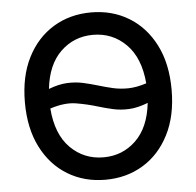

<svg xmlns="http://www.w3.org/2000/svg" viewBox="-53 -791 874 854"><g transform="rotate(-5 384.0 -363.5)"><path d="M711.6 -363.6Q711.6 -247.5 669 -163.7Q626.4 -79.9 552.4 -35Q478.3 9.9 384.2 9.9Q289.8 9.9 215.7 -35Q141.7 -79.9 99.1 -163.7Q56.5 -247.5 56.5 -363.6Q56.5 -480.1 99.1 -563.7Q141.7 -647.4 215.7 -692.3Q289.8 -737.2 384.2 -737.2Q478.3 -737.2 552.4 -692.3Q626.4 -647.4 669 -563.7Q711.6 -480.1 711.6 -363.6ZM384.2 -90.2Q468.8 -90.2 528.6 -147.5Q588.4 -204.9 600.5 -314.3Q554.3 -296.2 516.3 -294.4Q478.3 -292.6 445 -300.1Q411.6 -307.5 378.9 -317.5Q332.7 -331.7 282.7 -340Q232.6 -348.4 166.9 -327.1Q175.8 -211.6 236.3 -150.9Q296.9 -90.2 384.2 -90.2ZM601.6 -401.6Q592 -516.3 531.4 -576.7Q470.9 -637.1 384.2 -637.1Q299.7 -637.1 240.1 -580.1Q180.4 -523.1 168.3 -414.4Q213.8 -431.8 251.6 -433.4Q289.4 -435 322.6 -427.6Q355.8 -420.1 388.1 -410.5Q419.4 -400.9 451.7 -393.5Q484 -386 520.6 -386.5Q557.2 -387.1 601.6 -401.6Z"/></g></svg>

Font: Inter UI Medium
Style: Regular
Weight: 500
Designer: Rasmus Andersson
Foundry: rsms
Version: 3.2;8d6f07862